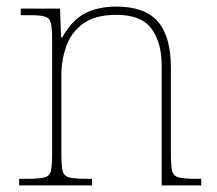

<svg xmlns="http://www.w3.org/2000/svg" viewBox="-20 -562 657 582"><path d="M38 0V-20H61Q98 -20 114 -24Q130 -28 134 -43.5Q138 -59 138 -94V-442Q138 -477 134 -492.5Q130 -508 115.5 -512Q101 -516 71 -516H43V-536H162L165 -449H169Q199 -502 238.5 -522Q278 -542 333 -542Q419 -542 458.5 -496.5Q498 -451 498 -357V-94Q498 -59 502 -43.5Q506 -28 522.5 -24Q539 -20 575 -20H590V0H470V-365Q470 -432 439.5 -474.5Q409 -517 333 -517Q268 -517 231.5 -490Q195 -463 180.5 -421Q166 -379 166 -334V-94Q166 -59 170 -43.5Q174 -28 190.5 -24Q207 -20 243 -20H259V0Z"/></svg>

Font: Noto Serif Thin
Style: Regular
Weight: 100
Designer: Monotype Design Team
Foundry: Monotype Imaging Inc.
Version: Version 2.015